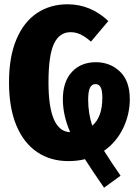

<svg xmlns="http://www.w3.org/2000/svg" viewBox="-20 -733 645 895"><path d="M465 -30Q499 24 542 86L465 142Q405 55 376 9Q340 18 299 18Q215 18 152.5 -24.5Q90 -67 56 -149Q22 -231 22 -349Q22 -468 56.5 -549.5Q91 -631 152.5 -672Q214 -713 295 -713Q402 -713 485 -635L404 -539Q379 -561 356.5 -572Q334 -583 309 -583Q257 -583 231.5 -529Q206 -475 206 -349Q206 -120 307 -117Q273 -196 273 -270Q273 -352 315 -397.5Q357 -443 427 -443Q493 -443 539 -399.5Q585 -356 585 -271Q585 -200 554 -135.5Q523 -71 465 -30ZM391 -268Q391 -205 410 -147Q457 -187 457 -277Q457 -312 449 -326.5Q441 -341 425 -341Q408 -341 399.5 -324Q391 -307 391 -268Z"/></svg>

Font: Fira Sans Extra Condensed ExtraBold
Style: Regular
Weight: 800
Width: 1
Designer: Carrois Corporate & Edenspiekermann AG
Foundry: Carrois Corporate GbR & Edenspiekermann AG
Version: Version 4.203